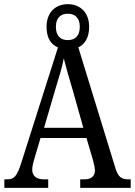

<svg xmlns="http://www.w3.org/2000/svg" viewBox="-20 -904 649 924"><path d="M1 0H212V-41H190C155 -41 135 -58 135 -88C135 -103 141 -126 146 -142L175 -240H396L427 -135C432 -116 437 -95 437 -84C437 -57 419 -41 389 -41H366V0H609V-41H597C565 -41 549 -52 536 -93L357 -676C389 -691 409 -724 409 -775C409 -846 364 -884 306 -884C249 -884 204 -846 204 -775C204 -722 225 -689 259 -676L82 -119C61 -55 48 -41 16 -41H1ZM306 -711C273 -711 249 -729 249 -775C249 -821 275 -838 306 -838C338 -838 364 -821 364 -775C364 -728 338 -711 306 -711ZM192 -289 248 -480C264 -533 280 -583 287 -623C297 -582 312 -530 330 -470L381 -289Z"/></svg>

Font: Noto Serif Bengali Condensed
Style: Regular
Weight: 400
Width: 3
Designer: Juan Bruce, Universal Thirst, Indian Type Foundry and the Monotype Design Team.
Foundry: Monotype Imaging Inc.
Version: Version 2.003